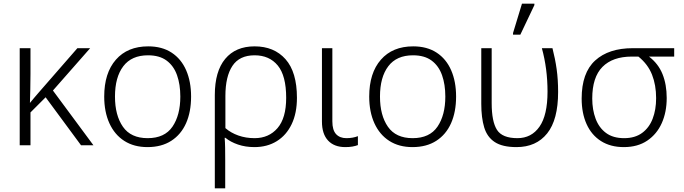

<svg xmlns="http://www.w3.org/2000/svg" viewBox="-20 -796 3749 1052"><path d="M474 -532 270 -300 492 0H424L230 -263L147 -180V0H88V-532H147V-391Q147 -347 146 -306.5Q145 -266 144 -232Q157 -248 168.5 -261.5Q180 -275 193 -290L404 -532Z M1027 -267Q1027 -183 999.5 -121Q972 -59 918.5 -24.5Q865 10 788 10Q714 10 661 -24Q608 -58 579.5 -120.5Q551 -183 551 -267Q551 -396 615 -469Q679 -542 792 -542Q868 -542 920.5 -507.5Q973 -473 1000 -411Q1027 -349 1027 -267ZM610 -267Q610 -164 653.5 -101.5Q697 -39 789 -39Q882 -39 925 -102Q968 -165 968 -267Q968 -333 950 -384Q932 -435 893 -464Q854 -493 791 -493Q701 -493 655.5 -433Q610 -373 610 -267Z M1157 236V-275Q1157 -405 1214 -473.5Q1271 -542 1375 -542Q1482 -542 1544.5 -471.5Q1607 -401 1607 -260Q1607 -176 1578 -115.5Q1549 -55 1496.5 -22.5Q1444 10 1374 10Q1325 10 1284 -4Q1243 -18 1215 -41H1211Q1213 -16 1213.5 14Q1214 44 1214 80V236ZM1375 -39Q1453 -39 1500.5 -94Q1548 -149 1548 -260Q1548 -381 1502 -437Q1456 -493 1375 -493Q1292 -493 1253.5 -435Q1215 -377 1215 -270V-94Q1245 -68 1286 -53.5Q1327 -39 1375 -39Z M1872 10Q1811 10 1777.5 -26Q1744 -62 1744 -130V-532H1801V-131Q1801 -83 1821.5 -61Q1842 -39 1878 -39Q1913 -39 1941 -50V-1Q1928 4 1911 7Q1894 10 1872 10Z M2479 -267Q2479 -183 2451.5 -121Q2424 -59 2370.5 -24.5Q2317 10 2240 10Q2166 10 2113 -24Q2060 -58 2031.5 -120.5Q2003 -183 2003 -267Q2003 -396 2067 -469Q2131 -542 2244 -542Q2320 -542 2372.5 -507.5Q2425 -473 2452 -411Q2479 -349 2479 -267ZM2062 -267Q2062 -164 2105.5 -101.5Q2149 -39 2241 -39Q2334 -39 2377 -102Q2420 -165 2420 -267Q2420 -333 2402 -384Q2384 -435 2345 -464Q2306 -493 2243 -493Q2153 -493 2107.5 -433Q2062 -373 2062 -267Z M2810 10Q2733 10 2691 -17.5Q2649 -45 2633 -98Q2617 -151 2617 -227V-532H2674V-231Q2674 -130 2703 -84.5Q2732 -39 2815 -39Q2892 -39 2936 -102Q2980 -165 2980 -294Q2980 -419 2949 -532H3007Q3022 -474 3030 -417Q3038 -360 3038 -292Q3038 -140 2978 -65Q2918 10 2810 10ZM2791 -606V-615L2840 -776H2908V-768L2831 -606Z M3398 10Q3325 10 3273 -23Q3221 -56 3194 -116Q3167 -176 3167 -256Q3167 -397 3241 -464.5Q3315 -532 3447 -532H3674V-486H3536Q3587 -447 3610 -390Q3633 -333 3633 -259Q3633 -182 3606 -121.5Q3579 -61 3526.5 -25.5Q3474 10 3398 10ZM3400 -39Q3459 -39 3498 -67.5Q3537 -96 3556 -145.5Q3575 -195 3575 -258Q3575 -330 3552.5 -387Q3530 -444 3478 -486H3442Q3337 -486 3281 -429.5Q3225 -373 3225 -256Q3225 -195 3243.5 -145.5Q3262 -96 3300.5 -67.5Q3339 -39 3400 -39Z"/></svg>

Font: RS Noto Sans Light
Style: Regular
Weight: 300
Designer: Monotype Design Team
Foundry: Monotype Imaging Inc.
Version: Version 3.10